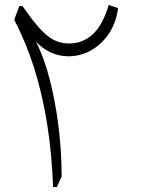

<svg xmlns="http://www.w3.org/2000/svg" viewBox="-20 -757 571 777"><path d="M419.9 -736.8Q396 -655.8 355.5 -618.4Q314.9 -581.1 259.8 -581.1Q228 -581.1 200.4 -594Q172.9 -606.9 142.6 -639.9Q112.3 -672.9 71.3 -732.4H58.1L37.6 -676.8Q85.4 -585.4 118.7 -480Q151.9 -374.5 170.9 -254.6Q189.9 -134.8 194.8 0H210L229.5 -42.5Q229.5 -142.6 216.8 -244.9Q204.1 -347.2 180.9 -436.8Q157.7 -526.4 125.5 -587.9Q170.4 -542.5 223.9 -532.5Q277.3 -522.5 327.4 -543Q377.4 -563.5 413.1 -610.1Q448.7 -656.7 458 -724.1Z"/></svg>

Font: Pinar VF
Style: Regular
Weight: 300
Designer: Amin Abedi
Version: Version 2.000